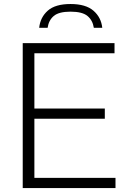

<svg xmlns="http://www.w3.org/2000/svg" viewBox="-20 -960 654 980"><path d="M96 0V-740H564.5V-688H155.5V-406H515V-354H155.5V-52H569.5V0ZM180 -818Q185.5 -871.5 223.8 -905.5Q262 -939.5 340 -939.5Q418 -939.5 457.2 -905.2Q496.5 -871 502 -818H459Q453 -856.5 426.5 -878.5Q400 -900.5 340 -900.5Q280.5 -900.5 254.5 -878.5Q228.5 -856.5 223 -818Z"/></svg>

Font: Encode Sans Semi Expanded Light
Style: Regular
Weight: 300
Width: 6
Designer: Multiple Designers
Foundry: Impallari Type
Version: Version 3.000; ttfautohint (v1.8.3) -l 8 -r 50 -G 200 -x 14 